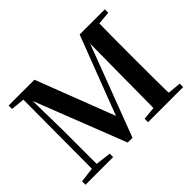

<svg xmlns="http://www.w3.org/2000/svg" viewBox="-144 -1015 1288 1288"><g transform="rotate(-45 500.5 -370.5)"><path d="M29.7 0H291.8V-32.6L171.7 -47.3H149.4L29.7 -32.6ZM40.8 -707.9 178.2 -694.2H191.8V-740.5H40.8ZM135.7 0H181.5V-360L175.2 -740.5H138.9ZM429.9 0H475.5L728.5 -666.6L740.7 -698.4H766.2V-740.5H714.7L494.5 -165.6L487.8 -148.8H513.7L285.7 -740.5H150.5V-698.4H157ZM623.2 0H956.3V-32.6L801.8 -47.3H775.8L623.2 -32.6ZM714.8 0H862.1C858.7 -112.9 858.7 -229 858.7 -346.1V-393.6C858.7 -510 858.7 -626.4 862.1 -740.5H722.2L718.2 -326.5C716.8 -231.2 718.2 -115.1 714.8 0ZM787.7 -694.2H802.5L953.5 -707.9V-740.5H787.7Z"/></g></svg>

Font: Source Han Serif CN VF
Style: Regular
Weight: 250
Designer: Ryoko NISHIZUKA 西塚涼子 (kana & ideographs); Frank Grießhammer (Latin, Greek & Cyrillic); Wenlong ZHANG 张文龙 (bopomofo); San
Foundry: Adobe
Version: Version 2.002;hotconv 1.1.0;makeotfexe 2.6.0